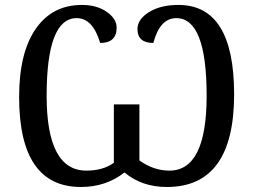

<svg xmlns="http://www.w3.org/2000/svg" viewBox="-20 -744 1022 774"><path d="M481.9 -48.8Q407.2 9.8 306.2 9.8Q57.1 9.8 57.1 -353Q57.1 -531.2 124 -627.7Q190.9 -724.1 310.1 -724.1Q370.1 -724.1 410.2 -696.3Q450.2 -668.5 450.2 -632.8Q450.2 -570.8 383.8 -570.8Q354 -670.9 289.1 -670.9Q168 -670.9 168 -357.9Q168 -56.2 328.1 -56.2Q396 -56.2 439 -87.9V-323.2H542V-97.2Q599.1 -56.2 663.1 -56.2Q813 -56.2 813 -357.9Q813 -670.9 690.9 -670.9Q624.5 -670.9 598.1 -570.8Q534.2 -570.8 534.2 -627Q534.2 -666 580.6 -695.1Q627 -724.1 699.2 -724.1Q923.8 -724.1 923.8 -363.8Q923.8 9.8 652.8 9.8Q551.3 9.8 481.9 -48.8Z"/></svg>

Font: Droid Serif
Style: Regular
Weight: 400
Designer: Monotype Design team
Foundry: Monotype Imaging Inc.
Version: Version 1.03